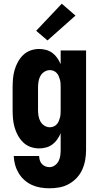

<svg xmlns="http://www.w3.org/2000/svg" viewBox="-20 -792 540 1035"><path d="M247 223Q222 223 198 219Q174 215 152 205Q130 195 111.5 178.5Q93 162 80.5 141Q68 120 61.5 96.5Q55 73 54 49H191Q191 60 194.5 71.5Q198 83 205.5 91.5Q213 100 224 104.5Q235 109 247 109Q262 109 275.5 99.5Q289 90 296 76Q303 62 305 46.5Q307 31 307 15V-74Q300 -57 289 -41Q278 -25 262.5 -13.5Q247 -2 228.5 3Q210 8 191 8Q167 8 144.5 0Q122 -8 105 -24.5Q88 -41 76.5 -62Q65 -83 58.5 -106Q52 -129 50 -152.5Q48 -176 48 -200V-320Q48 -344 50 -367.5Q52 -391 58.5 -414Q65 -437 76.5 -458Q88 -479 105 -495.5Q122 -512 144.5 -520Q167 -528 191 -528Q210 -528 228.5 -523Q247 -518 262.5 -506.5Q278 -495 289 -479Q300 -463 307 -446V-520H444V15Q444 42 439.5 69Q435 96 424 121Q413 146 394.5 166Q376 186 352 199.5Q328 213 301 218Q274 223 247 223ZM249 -106Q259 -106 269 -110Q279 -114 286 -122Q293 -130 297 -139.5Q301 -149 303.5 -159Q306 -169 306.5 -179.5Q307 -190 307 -200V-320Q307 -330 306.5 -340.5Q306 -351 303.5 -361Q301 -371 297 -380.5Q293 -390 286 -398Q279 -406 269 -410Q259 -414 249 -414Q233 -414 219 -405Q205 -396 197.5 -382Q190 -368 187.5 -352Q185 -336 185 -320V-200Q185 -184 187.5 -168Q190 -152 197.5 -138Q205 -124 219 -115Q233 -106 249 -106ZM236 -574 175 -626 313 -772 387 -708Z"/></svg>

Font: Iosevka SS04 Heavy
Style: Regular
Weight: 900
Monospace: yes
Designer: Belleve Invis
Foundry: Belleve Invis
Version: Version 19.0.0; ttfautohint (v1.8.4)